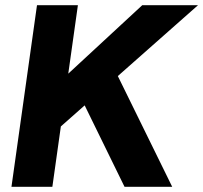

<svg xmlns="http://www.w3.org/2000/svg" viewBox="-20 -717 780 737"><path d="M180 -202 205 -400 526 -697H740ZM24 0 122 -697H279L181 0ZM458 0 294 -335 423 -444 641 0Z"/></svg>

Font: Hanken Grotesk Black
Style: Italic
Weight: 900
Italic angle: -8°
Designer: Alfredo Marco Pradil
Foundry: Hanken Design Co.
Version: Version 3.013